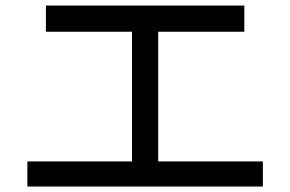

<svg xmlns="http://www.w3.org/2000/svg" viewBox="-20 -684 1040 688"><path d="M921.9 -15.6H78.1V-105.5H453.1V-570.3H144.5V-664.1H855.5V-570.3H546.9V-105.5H921.9Z"/></svg>

Font: Droid Sans Fallback
Style: Regular
Weight: 400
Designer: Steve Matteson
Foundry: Ascender Corporation
Version: 3.00 (Khmer version)